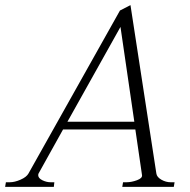

<svg xmlns="http://www.w3.org/2000/svg" viewBox="-54 -729 741 749"><path d="M627 -18 624 0H423L426 -18H439Q459 -18 480.5 -26Q502 -34 500 -46L474 -224H192L98 -55Q95 -51 95 -46Q95 -34 111 -26Q127 -18 144 -18H158L156 0H-34L-31 -18H-16Q3 -18 26 -28Q49 -38 57 -52L414 -688L455 -709L556 -52Q558 -38 575.5 -28Q593 -18 612 -18ZM470 -254 416 -624 209 -254Z"/></svg>

Font: Taviraj ExtraLight
Style: Italic
Weight: 275
Italic angle: -12°
Designer: Katatrad Team
Foundry: CadsonDemak
Version: Version 1.001